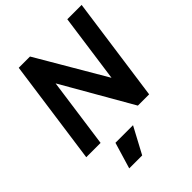

<svg xmlns="http://www.w3.org/2000/svg" viewBox="-274 -889 1289 1289"><g transform="rotate(-45 370.5 -244.0)"><path d="M34 0H170L239 -496L524 0H631L735 -745H599L531 -257L245 -745H138ZM185 257H308L408 70H241Z"/></g></svg>

Font: Mluvka Bold
Style: Italic
Weight: 700
Italic angle: -8°
Designer: Modified by Jiří Krblich, Original typeface by Gumpita Rahayu
Foundry: Gumpita Rahayu & Jiří Krblich
Version: Version 2.000;Glyphs 3.1.1 (3134)